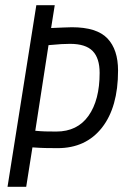

<svg xmlns="http://www.w3.org/2000/svg" viewBox="-20 -720 477 740"><path d="M9 0 120 -700H191L177 -612Q206 -613 224.5 -614Q243 -615 257 -615Q353 -615 394 -572Q435 -529 435 -448Q435 -307 373 -228Q311 -149 202 -149Q176 -149 154 -149.5Q132 -150 105 -152L81 0ZM197 -213Q278 -213 321 -273.5Q364 -334 364 -439Q364 -496 337 -523.5Q310 -551 250 -551Q234 -551 216.5 -550Q199 -549 167 -546L116 -216Q137 -214 154 -213.5Q171 -213 197 -213Z"/></svg>

Font: Georama SemiCondensed
Style: Italic
Weight: 400
Width: 4
Italic angle: -9°
Designer: Jean-Baptiste Levee
Foundry: Production Type
Version: Version 1.000